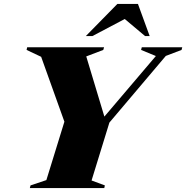

<svg xmlns="http://www.w3.org/2000/svg" viewBox="-20 -955 946 975"><path d="M771.5 -670.5 696.5 -701.5 700 -715H905.5L902 -701.5L822 -671L535.5 -332.5L445 -38.5L512.5 -13.5L509.5 0H131.5L135 -13.5L215.5 -40.5L307 -337L189 -666.5L115 -701.5L118 -715H508.5L504.5 -701.5L418 -668.5L510 -363ZM416 -772 576 -935H680.5L740 -772H716.5L613.5 -858.5L449.5 -772Z"/></svg>

Font: Newsreader 72pt ExtraBold
Style: Italic
Weight: 800
Italic angle: -17°
Designer: Hugues Gentile
Foundry: Production Type
Version: Version 1.003; ttfautohint (v1.8.3)